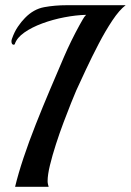

<svg xmlns="http://www.w3.org/2000/svg" viewBox="-20 -718 503 738"><path d="M38 0Q50 -50 70.5 -111.5Q91 -173 117.5 -240Q144 -307 172 -373Q200 -439 226 -499.5Q252 -560 286 -622Q293 -634 298.5 -644Q304 -654 311 -661Q272 -660 227.5 -651.5Q183 -643 142.5 -628Q102 -613 73.5 -593Q45 -573 37 -549Q36 -546 33 -546Q24 -546 24 -560Q24 -563 26 -569Q35 -595 48.5 -615Q62 -635 76 -649Q109 -683 150 -690.5Q191 -698 237 -698H463Q439 -680 412 -639.5Q385 -599 359 -549Q333 -499 310.5 -451Q288 -403 273 -370Q266 -354 253 -321.5Q240 -289 224.5 -248Q209 -207 195 -163.5Q181 -120 172 -83Q163 -46 163 -22Q163 -15 164.5 -9.5Q166 -4 167 0Z"/></svg>

Font: Playball
Style: Regular
Weight: 400
Designer: Robert E. Leuschke
Foundry: Robert E. Leuschke
Version: Version 1.010